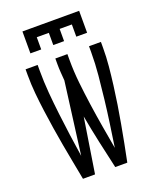

<svg xmlns="http://www.w3.org/2000/svg" viewBox="-171 -1053 936 1152"><g transform="rotate(-20 297.0 -477.5)"><path d="M116 -815V-955H478V-815H409V-893H331V-815H262V-893H185V-815ZM155 0Q144 -58 133 -115.5Q122 -173 111.5 -231Q101 -289 92 -347Q83 -405 75 -463.5Q67 -522 61.5 -580.5Q56 -639 56 -698V-735H133V-698Q133 -627 139 -556Q145 -485 153.5 -414.5Q162 -344 171.5 -273.5Q181 -203 192 -133L252 -593Q250 -619 248 -645.5Q246 -672 246 -698V-735H323V-698Q323 -624 331 -550Q339 -476 349.5 -402.5Q360 -329 372.5 -255.5Q385 -182 398 -109Q409 -183 419.5 -256Q430 -329 438.5 -402.5Q447 -476 454 -550Q461 -624 461 -698V-735H537V-698Q537 -639 531.5 -580.5Q526 -522 518.5 -463.5Q511 -405 502 -347Q493 -289 482.5 -231Q472 -173 461 -115.5Q450 -58 438 0H361Q341 -87 322 -174.5Q303 -262 287 -350L232 0Z"/></g></svg>

Font: Iosevka QP
Style: Regular
Weight: 400
Designer: Belleve Invis
Foundry: Belleve Invis
Version: Version 20.0.0; ttfautohint (v1.8.4)